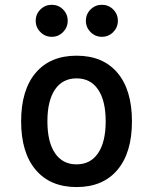

<svg xmlns="http://www.w3.org/2000/svg" viewBox="-20 -755 626 785"><path d="M293 9.8Q185.5 9.8 126 -60.5Q66.4 -130.9 66.4 -258.8Q66.4 -387.2 126 -457.3Q185.5 -527.3 293 -527.3Q400.9 -527.3 460.2 -457.3Q519.5 -387.2 519.5 -258.8Q519.5 -130.9 460.2 -60.5Q400.9 9.8 293 9.8ZM293 -83Q350.1 -83 381.1 -128.9Q412.1 -174.8 412.1 -258.8Q412.1 -343.3 381.1 -388.9Q350.1 -434.6 293 -434.6Q235.8 -434.6 204.8 -388.9Q173.8 -343.3 173.8 -258.8Q173.8 -174.8 204.8 -128.9Q235.8 -83 293 -83ZM191.4 -604.5Q164.6 -604.5 145.3 -623.8Q126 -643.1 126 -669.9Q126 -697.3 145.3 -716.3Q164.6 -735.4 191.4 -735.4Q218.8 -735.4 237.8 -716.3Q256.8 -697.3 256.8 -669.9Q256.8 -643.1 237.8 -623.8Q218.8 -604.5 191.4 -604.5ZM396.5 -604.5Q369.6 -604.5 350.3 -623.8Q331.1 -643.1 331.1 -669.9Q331.1 -697.3 350.3 -716.3Q369.6 -735.4 396.5 -735.4Q423.8 -735.4 442.9 -716.3Q461.9 -697.3 461.9 -669.9Q461.9 -643.1 442.9 -623.8Q423.8 -604.5 396.5 -604.5Z"/></svg>

Font: Cascadia Mono PL
Style: Regular
Weight: 400
Monospace: yes
Designer: Aaron Bell
Foundry: Saja Typeworks
Version: Version 2404.023; ttfautohint (v1.8.4)